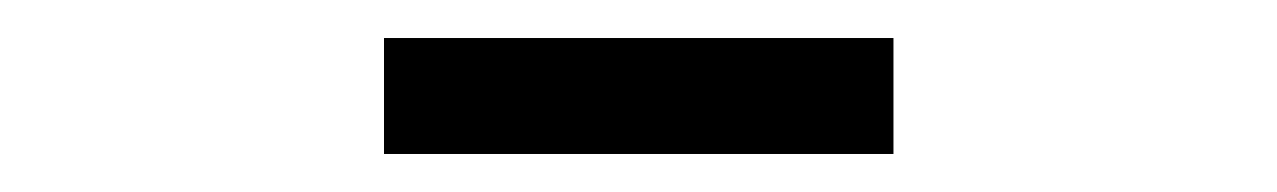

<svg xmlns="http://www.w3.org/2000/svg" viewBox="-20 -676 672 101"><path d="M182 -595V-656H450V-595Z"/></svg>

Font: Atkinson Hyperlegible Mono ExtraLight
Style: Regular
Weight: 400
Monospace: yes
Version: Version 2.001